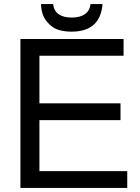

<svg xmlns="http://www.w3.org/2000/svg" viewBox="-20 -920 683 940"><path d="M173 -332V-82H603V0H80V-729H585V-647H173V-414H570V-332ZM181 -900H240Q248 -834 332 -834Q372 -834 396 -851Q420 -868 423 -900H482Q471 -765 330 -765Q294 -765 264 -774.5Q234 -784 208 -816Q182 -848 181 -900Z"/></svg>

Font: ColatingCofangSans
Style: Regular
Weight: 400
Foundry: GNU
Version: Version 412.227;June 27, 2022;FontCreator 11.0.0.2412 32-bit